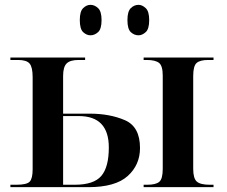

<svg xmlns="http://www.w3.org/2000/svg" viewBox="-20 -774 939 794"><path d="M553 -628Q568 -628 582.5 -641Q597 -654 597 -691Q597 -727 582.5 -740.5Q568 -754 553 -754Q535 -754 521 -740.5Q507 -727 507 -691Q507 -654 521 -641Q535 -628 553 -628ZM354 -628Q371 -628 385.5 -641Q400 -654 400 -691Q400 -727 385.5 -740.5Q371 -754 354 -754Q338 -754 324 -740.5Q310 -727 310 -691Q310 -654 324 -641Q338 -628 354 -628ZM23 0H345Q457 0 508 -46Q559 -92 559 -162Q559 -250 496.5 -277Q434 -304 351 -304H241V-460Q241 -497 255.5 -511.5Q270 -526 305 -526H332V-536H23V-526H55Q90 -526 102.5 -511Q115 -496 115 -455V-74Q115 -36 103 -23Q91 -10 48 -10H23ZM574 0H863V-10H847Q809 -10 794 -23Q779 -36 779 -76V-460Q779 -501 793 -513.5Q807 -526 841 -526H863V-536H574V-526H587Q622 -526 637.5 -514Q653 -502 653 -461V-76Q653 -34 638.5 -22Q624 -10 589 -10H574ZM241 -10V-294H306Q430 -294 430 -164Q430 -83 399 -46.5Q368 -10 289 -10Z"/></svg>

Font: Noto Serif Display Semi
Style: Regular
Weight: 600
Designer: Monotype Design Team
Foundry: Monotype Imaging Inc.
Version: Version 1.900